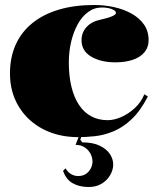

<svg xmlns="http://www.w3.org/2000/svg" viewBox="-20 -535 636 770"><path d="M294 15Q214 15 152 -17.5Q90 -50 55 -108Q20 -166 20 -240Q20 -305 43 -356Q66 -407 110 -442.5Q154 -478 216.5 -496.5Q279 -515 358 -515Q398 -515 437 -506.5Q476 -498 507.5 -480.5Q539 -463 557.5 -436.5Q576 -410 576 -374Q576 -345 559 -325Q542 -305 512 -295Q482 -285 443 -285Q384 -285 345.5 -308Q307 -331 307 -374Q307 -405 327.5 -427Q348 -449 383 -456Q445 -470 445 -483Q445 -489 437.5 -494Q430 -499 417.5 -502Q405 -505 389 -505Q358 -505 333 -486.5Q308 -468 291 -436.5Q274 -405 265 -366Q256 -327 256 -285Q256 -230 266.5 -187Q277 -144 297 -114Q317 -84 346 -68.5Q375 -53 412 -53Q437 -53 466 -65.5Q495 -78 520.5 -101.5Q546 -125 559 -157L573 -148Q543 -90 508 -57Q473 -24 435.5 -8.5Q398 7 362 11Q326 15 294 15ZM335 215Q298 215 271 199.5Q244 184 233 150L243 140Q252 156 265.5 163.5Q279 171 293 171Q312 171 324.5 162.5Q337 154 344 140.5Q351 127 351 113Q351 102 347 90.5Q343 79 334.5 69Q326 59 313.5 52.5Q301 46 283 46L301 0H311L302 25L310 36Q353 36 380.5 49.5Q408 63 421 83Q434 103 434 125Q434 146 422 167Q410 188 388 201.5Q366 215 335 215Z"/></svg>

Font: Kalnia Thin
Style: Regular
Weight: 100
Version: Version 1.105